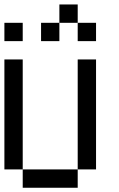

<svg xmlns="http://www.w3.org/2000/svg" viewBox="-20 -937 540 873"><path d="M0 -166.7V-666.7H83.3V-166.7ZM0 -750V-833.3H83.3V-750ZM83.3 -166.7H333.3V-83.3H83.3ZM250 -916.7H333.3V-833.3H250ZM166.7 -750V-833.3H250V-750ZM333.3 -166.7V-666.7H416.7V-166.7ZM333.3 -833.3H416.7V-750H333.3Z"/></svg>

Font: GalmuriMono11 Regular
Style: Regular
Weight: 400
Designer: Lee Minseo (quiple)
Version: Version 2.399;hotconv 1.1.1;makeotfexe 2.6.0 DEVELOPMENT